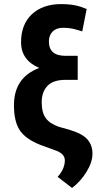

<svg xmlns="http://www.w3.org/2000/svg" viewBox="-20 -741 512 953"><path d="M222.7 -535.2Q222.7 -463.9 305.2 -463.9H365.7V-344.7H303.7Q243.2 -344.2 215.1 -314.2Q187 -284.2 187 -233.4Q187 -182.6 207 -155Q227.1 -127.4 271.5 -111.8L325.2 -96.7Q388.7 -77.6 413.8 -49.1Q439 -20.5 439 22Q439 64.5 408.9 112.8Q378.9 161.1 337.4 191.9L266.1 136.7Q301.8 97.2 301.8 54.7Q301.8 23.9 260.3 7.3L181.2 -21.5Q106.9 -50.8 78.1 -94.5Q49.3 -138.2 49.3 -218.8Q49.3 -356.4 174.8 -403.8Q84.5 -442.4 84.5 -531.2Q84.5 -620.1 138.4 -670.4Q192.4 -720.7 283.7 -720.7Q341.3 -720.7 380.4 -707.5L410.2 -696.3L388.2 -585L350.6 -596.2Q325.2 -603 292.5 -603Q259.8 -603 241.2 -584.5Q222.7 -565.9 222.7 -535.2Z"/></svg>

Font: RobotoCondensed-Bold
Style: Bold
Weight: 700
Designer: Google
Version: Version 2.001240; 2014